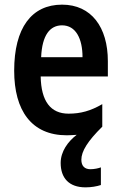

<svg xmlns="http://www.w3.org/2000/svg" viewBox="-20 -572 521 826"><path d="M330 115C330 79 357 35 420 -27V-124C370 -95 327 -83 275 -83C198 -83 157 -136 155 -243H444V-309C444 -455 373 -552 247 -552C116 -552 41 -452 41 -268C41 -96 116 10 267 10C282 10 296 9 310 8C272 37 241 80 241 129C241 193 276 234 348 234C372 234 396 230 414 224V148C404 152 385 156 369 156C345 156 330 143 330 115ZM247 -463C306 -463 335 -406 335 -326H157C161 -421 195 -463 247 -463Z"/></svg>

Font: Noto Sans Gurmukhi UI Condensed SemiBold
Style: Regular
Weight: 600
Width: 3
Designer: Jelle Bosma - Monotype Design Team
Foundry: Monotype Imaging Inc.
Version: Version 2.004